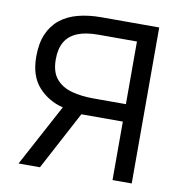

<svg xmlns="http://www.w3.org/2000/svg" viewBox="-80 -782 819 857"><g transform="rotate(10 330.0 -353.5)"><path d="M60 0 211 -281Q145 -297 100 -346.5Q55 -396 55 -484Q55 -544 73 -586Q91 -628 124.5 -655Q158 -682 205.5 -694.5Q253 -707 311 -707H573V0H486V-265H298L157 0ZM337 -344H486V-628H310Q253 -628 216 -612.5Q179 -597 161 -566Q143 -535 143 -487Q143 -429 170 -398Q197 -367 241.5 -355.5Q286 -344 337 -344Z"/></g></svg>

Font: Onest
Style: Regular
Weight: 400
Designer: Dmitri Voloshin, Andrey Kudryavtsev
Foundry: Dmitri Voloshin, Andrey Kudryavtsev
Version: Version 1.000;gftools[0.9.33]